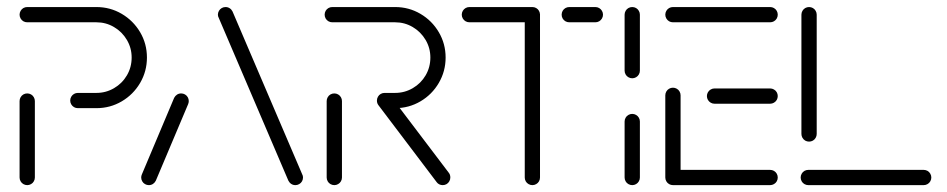

<svg xmlns="http://www.w3.org/2000/svg" viewBox="-20 -539 2757 559"><path d="M59.3 0Q53.3 0 48.1 -3Q43 -5.9 40 -11.1Q37 -16.3 37 -22.2V-244.8Q37 -250.7 40 -255.9Q43 -261.1 48.1 -264.1Q53.3 -267 59.3 -267Q65.2 -267 70.4 -264.1Q75.6 -261.1 78.5 -255.9Q81.5 -250.7 81.5 -244.8V-22.2Q81.5 -16.3 78.5 -11.1Q75.6 -5.9 70.4 -3Q65.2 0 59.3 0ZM184.4 -246.3Q184.4 -252.2 187.4 -257.4Q190.4 -262.6 195.6 -265.6Q200.7 -268.5 206.7 -268.5H260.7Q288.5 -268.5 312.2 -282.4Q335.9 -296.3 349.6 -319.8Q363.3 -343.3 363.3 -371.5Q363.3 -399.3 349.4 -422.8Q335.6 -446.3 312 -460.2Q288.5 -474.1 260.7 -474.1H59.3Q53.3 -474.1 48.1 -477Q43 -480 40 -485.2Q37 -490.4 37 -496.3Q37 -502.2 40 -507.4Q43 -512.6 48.1 -515.6Q53.3 -518.5 59.3 -518.5H260.7Q300.7 -518.5 334.4 -498.7Q368.1 -478.9 388 -445.2Q407.8 -411.5 407.8 -371.5Q407.8 -331.5 388 -297.6Q368.1 -263.7 334.4 -243.9Q300.7 -224.1 260.7 -224.1H206.7Q200.7 -224.1 195.6 -227Q190.4 -230 187.4 -235.2Q184.4 -240.4 184.4 -246.3Z M413.3 0Q407.4 0 402.2 -3Q397 -5.9 394.1 -11.1Q391.1 -16.3 391.1 -22.2Q391.1 -26.7 393 -31.1L487 -254.1Q490 -260 495.4 -263.5Q500.7 -267 507.4 -267Q513.3 -267 518.5 -264.1Q523.7 -261.1 526.7 -255.9Q529.6 -250.7 529.6 -244.8Q529.6 -240.4 527.8 -235.9L433.7 -13Q430.7 -7 425.4 -3.5Q420 0 413.3 0ZM862.2 -22.2Q862.2 -16.3 859.3 -11.1Q856.3 -5.9 851.1 -3Q845.9 0 840 0Q833.3 0 828 -3.5Q822.6 -7 819.6 -13L616.7 -487.4Q614.4 -491.5 614.4 -496.3Q614.4 -502.2 617.4 -507.4Q620.4 -512.6 625.6 -515.6Q630.7 -518.5 636.7 -518.5Q643.3 -518.5 648.7 -515Q654.1 -511.5 657 -505.6L860 -31.1Q862.2 -27.4 862.2 -22.2Z M953.3 0Q947.4 0 942.2 -3Q937 -5.9 934.1 -11.1Q931.1 -16.3 931.1 -22.2V-244.8Q931.1 -250.7 934.1 -255.9Q937 -261.1 942.2 -264.1Q947.4 -267 953.3 -267Q959.3 -267 964.4 -264.1Q969.6 -261.1 972.6 -255.9Q975.6 -250.7 975.6 -244.8V-22.2Q975.6 -16.3 972.6 -11.1Q969.6 -5.9 964.4 -3Q959.3 0 953.3 0ZM1291.1 -22.2Q1291.1 -16.3 1288.1 -11.1Q1285.2 -5.9 1280.2 -3Q1275.2 0 1268.9 0Q1263.7 0 1259.1 -2.2Q1254.4 -4.4 1251.5 -8.5L1081.9 -232.6Q1079.6 -235.6 1078.5 -238.9Q1077.4 -242.2 1077.4 -245.9Q1077.4 -251.9 1080.4 -257Q1083.3 -262.2 1088.5 -265.2Q1093.7 -268.1 1099.6 -268.1Q1105.2 -268.1 1109.8 -265.7Q1114.4 -263.3 1117.4 -259.3L1286.7 -35.9Q1288.9 -33.3 1290 -29.8Q1291.1 -26.3 1291.1 -22.2ZM1077.4 -246.3Q1077.4 -252.2 1080.4 -257.4Q1083.3 -262.6 1088.5 -265.6Q1093.7 -268.5 1099.6 -268.5H1130.4Q1158.1 -268.5 1181.9 -282.4Q1205.6 -296.3 1219.3 -319.8Q1233 -343.3 1233 -371.5Q1233 -399.3 1219.1 -422.8Q1205.2 -446.3 1181.7 -460.2Q1158.1 -474.1 1130.4 -474.1H947.4Q941.5 -474.1 936.3 -477Q931.1 -480 928.1 -485.2Q925.2 -490.4 925.2 -496.3Q925.2 -502.2 928.1 -507.4Q931.1 -512.6 936.3 -515.6Q941.5 -518.5 947.4 -518.5H1130.4Q1170.4 -518.5 1204.1 -498.7Q1237.8 -478.9 1257.6 -445.2Q1277.4 -411.5 1277.4 -371.5Q1277.4 -331.5 1257.6 -297.6Q1237.8 -263.7 1204.1 -243.9Q1170.4 -224.1 1130.4 -224.1H1099.6Q1093.7 -224.1 1088.5 -227Q1083.3 -230 1080.4 -235.2Q1077.4 -240.4 1077.4 -246.3Z M1552.2 -498.5V-22.2Q1552.2 -16.3 1549.3 -11.1Q1546.3 -5.9 1541.1 -3Q1535.9 0 1530 0Q1524.1 0 1518.9 -3Q1513.7 -5.9 1510.7 -11.1Q1507.8 -16.3 1507.8 -22.2V-498.5ZM1324.4 -496.3Q1324.4 -502.2 1327.4 -507.4Q1330.4 -512.6 1335.6 -515.6Q1340.7 -518.5 1346.7 -518.5H1530Q1535.9 -518.5 1541.1 -515.6Q1546.3 -512.6 1549.3 -507.4Q1552.2 -502.2 1552.2 -496.3Q1552.2 -490.4 1549.3 -485.2Q1546.3 -480 1541.1 -477Q1535.9 -474.1 1530 -474.1H1346.7Q1340.7 -474.1 1335.6 -477Q1330.4 -480 1327.4 -485.2Q1324.4 -490.4 1324.4 -496.3ZM1615.2 -496.3Q1615.2 -502.2 1618.1 -507.4Q1621.1 -512.6 1626.3 -515.6Q1631.5 -518.5 1637.4 -518.5H1713.3Q1719.3 -518.5 1724.4 -515.6Q1729.6 -512.6 1732.6 -507.4Q1735.6 -502.2 1735.6 -496.3Q1735.6 -490.4 1732.6 -485.2Q1729.6 -480 1724.4 -477Q1719.3 -474.1 1713.3 -474.1H1637.4Q1631.5 -474.1 1626.3 -477Q1621.1 -480 1618.1 -485.2Q1615.2 -490.4 1615.2 -496.3Z M1820.7 0Q1814.8 0 1809.6 -3Q1804.4 -5.9 1801.5 -11.1Q1798.5 -16.3 1798.5 -22.2V-185.2Q1798.5 -191.1 1801.5 -196.3Q1804.4 -201.5 1809.6 -204.4Q1814.8 -207.4 1820.7 -207.4Q1826.7 -207.4 1831.9 -204.4Q1837 -201.5 1840 -196.3Q1843 -191.1 1843 -185.2V-22.2Q1843 -16.3 1840 -11.1Q1837 -5.9 1831.9 -3Q1826.7 0 1820.7 0ZM1820.7 -311.1Q1814.8 -311.1 1809.6 -314.1Q1804.4 -317 1801.5 -322.2Q1798.5 -327.4 1798.5 -333.3V-496.3Q1798.5 -502.2 1801.5 -507.4Q1804.4 -512.6 1809.6 -515.6Q1814.8 -518.5 1820.7 -518.5Q1826.7 -518.5 1831.9 -515.6Q1837 -512.6 1840 -507.4Q1843 -502.2 1843 -496.3V-333.3Q1843 -327.4 1840 -322.2Q1837 -317 1831.9 -314.1Q1826.7 -311.1 1820.7 -311.1Z M1917 -22.2V-261.5Q1917 -267.4 1920 -272.6Q1923 -277.8 1928.1 -280.7Q1933.3 -283.7 1939.3 -283.7Q1945.2 -283.7 1950.4 -280.7Q1955.6 -277.8 1958.5 -272.6Q1961.5 -267.4 1961.5 -261.5V-22.2ZM2244.4 -22.2Q2244.4 -16.3 2241.5 -11.1Q2238.5 -5.9 2233.3 -3Q2228.1 0 2222.2 0H1939.3Q1933.3 0 1928.1 -3Q1923 -5.9 1920 -11.1Q1917 -16.3 1917 -22.2Q1917 -28.1 1920 -33.3Q1923 -38.5 1928.1 -41.5Q1933.3 -44.4 1939.3 -44.4H2222.2Q2228.1 -44.4 2233.3 -41.5Q2238.5 -38.5 2241.5 -33.3Q2244.4 -28.1 2244.4 -22.2ZM2038.1 -259.3Q2038.1 -265.2 2041.1 -270.4Q2044.1 -275.6 2049.3 -278.5Q2054.4 -281.5 2060.4 -281.5H2222.2Q2228.1 -281.5 2233.3 -278.5Q2238.5 -275.6 2241.5 -270.4Q2244.4 -265.2 2244.4 -259.3Q2244.4 -253.3 2241.5 -248.1Q2238.5 -243 2233.3 -240Q2228.1 -237 2222.2 -237H2060.4Q2054.4 -237 2049.3 -240Q2044.1 -243 2041.1 -248.1Q2038.1 -253.3 2038.1 -259.3ZM1917 -496.3Q1917 -502.2 1920 -507.4Q1923 -512.6 1928.1 -515.6Q1933.3 -518.5 1939.3 -518.5H2222.2Q2228.1 -518.5 2233.3 -515.6Q2238.5 -512.6 2241.5 -507.4Q2244.4 -502.2 2244.4 -496.3Q2244.4 -490.4 2241.5 -485.2Q2238.5 -480 2233.3 -477Q2228.1 -474.1 2222.2 -474.1H1939.3Q1933.3 -474.1 1928.1 -477Q1923 -480 1920 -485.2Q1917 -490.4 1917 -496.3Z M2691.5 -22.2Q2691.5 -16.3 2688.5 -11.1Q2685.6 -5.9 2680.4 -3Q2675.2 0 2669.3 0H2333.3Q2327.4 0 2322.2 -3Q2317 -5.9 2314.1 -11.1Q2311.1 -16.3 2311.1 -22.2Q2311.1 -28.1 2314.1 -33.3Q2317 -38.5 2322.2 -41.5Q2327.4 -44.4 2333.3 -44.4H2669.3Q2675.2 -44.4 2680.4 -41.5Q2685.6 -38.5 2688.5 -33.3Q2691.5 -28.1 2691.5 -22.2ZM2335.6 -126.7Q2329.6 -126.7 2324.4 -129.6Q2319.3 -132.6 2316.3 -137.8Q2313.3 -143 2313.3 -148.9V-496.3Q2313.3 -502.2 2316.3 -507.4Q2319.3 -512.6 2324.4 -515.6Q2329.6 -518.5 2335.6 -518.5Q2341.5 -518.5 2346.7 -515.6Q2351.9 -512.6 2354.8 -507.4Q2357.8 -502.2 2357.8 -496.3V-148.9Q2357.8 -143 2354.8 -137.8Q2351.9 -132.6 2346.7 -129.6Q2341.5 -126.7 2335.6 -126.7Z"/></svg>

Font: 26F Galaxy Sans
Style: Regular
Weight: 400
Designer: C₂₉H₂₅N₃O₅
Version: Version 1.100;FEAKit 1.0